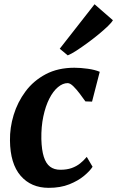

<svg xmlns="http://www.w3.org/2000/svg" viewBox="-20 -894 564 924"><path d="M214.5 10Q129.5 10 79.2 -48.2Q29 -106.5 28 -218Q27 -279.5 45.8 -341Q64.5 -402.5 102.8 -454Q141 -505.5 200 -536.8Q259 -568 338 -568Q367.5 -568 402 -563.2Q436.5 -558.5 460 -548.5L423 -405L391 -406Q379.5 -422.5 364 -443Q348.5 -463.5 333 -478.8Q317.5 -494 305.5 -494Q282 -494 258.8 -474.5Q235.5 -455 217.2 -419Q199 -383 188.5 -333.5Q178 -284 179 -224.5Q180.5 -172 190.8 -139.5Q201 -107 220.8 -92Q240.5 -77 270.5 -77Q301.5 -77 324.8 -85.2Q348 -93.5 365.5 -107.5Q383 -121.5 397.5 -139L425.5 -91.5Q413 -71.5 384.5 -47.8Q356 -24 313.5 -7Q271 10 214.5 10ZM267.5 -659.5 435 -873.5 523.5 -796.5Q518 -786.5 499.8 -768.8Q481.5 -751 455.8 -729.8Q430 -708.5 402 -688Q374 -667.5 348.8 -651Q323.5 -634.5 306 -627.5Z"/></svg>

Font: Merriweather ExtraBold
Style: Italic
Weight: 800
Italic angle: -7.8°
Version: Version 2.101